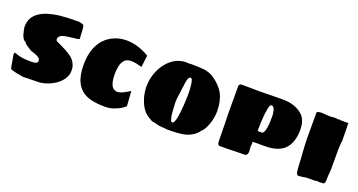

<svg xmlns="http://www.w3.org/2000/svg" viewBox="-40 -1151 3202 1716"><g transform="rotate(20 1560.5 -293.0)"><path d="M174 20 151 16Q118 11 96 4Q84 3 75 -3Q67 -6 65 -11L43 -135V-140Q43 -147 44.5 -150.5Q46 -154 51 -155Q116 -130 179 -130Q199 -130 210 -129Q248 -129 265 -139Q274 -145 274 -156Q274 -172 264 -182.5Q254 -193 235 -201L203 -213Q189 -216 171 -224Q171 -225 170 -225.5Q169 -226 168 -228Q164 -229 151 -238L145 -241Q147 -241 147 -242Q147 -243 144 -244Q141 -246 132.5 -250.5Q124 -255 118 -261Q109 -266 109 -273V-278Q84 -278 66 -330Q51 -383 51 -405Q51 -498 131 -548Q196 -589 310 -603Q384 -611 494 -611Q508 -606 516 -605Q534 -604 540 -593Q543 -588 545 -573Q548 -557 551 -480Q553 -478 553 -474Q553 -466 531 -461Q507 -458 500 -458L477 -455Q438 -450 426 -448Q385 -441 369 -423Q359 -411 359 -398Q359 -391 361 -387Q363 -383 371 -378Q380 -373 423 -353Q469 -333 515 -301Q554 -274 571 -229Q580 -210 580 -179Q580 -151 573 -131Q547 -65 475 -23Q441 -3 404 8.5Q367 20 333 20L186 23Z M828 8Q752 -13 710 -73Q663 -140 663 -268Q663 -346 684 -408.5Q705 -471 745 -514Q785 -556 838 -578Q891 -600 953 -600Q1057 -600 1169 -535L1156 -423L1133 -428Q1129 -429 1102 -435Q1075 -441 1053 -441Q1006 -441 983 -409Q953 -369 953 -280Q953 -207 974 -170Q994 -139 1028 -139Q1052 -139 1084 -155Q1115 -170 1144 -190L1154 -48Q1119 -15 1068 4Q1022 24 973 24Q885 24 828 8Z M1545 23Q1538 21 1523 21Q1485 21 1429 4H1422Q1415 4 1407 0Q1405 -2 1402 -3.5Q1399 -5 1395 -8L1374 -20Q1344 -37 1321 -67.5Q1298 -98 1284 -135Q1257 -203 1257 -274Q1257 -353 1289 -426Q1323 -503 1380 -548Q1443 -598 1520 -598Q1544 -598 1557 -596Q1557 -598 1560 -598H1563Q1633 -598 1688 -593Q1735 -586 1775 -564Q1855 -511 1890 -448Q1927 -378 1927 -283Q1927 -188 1882 -105L1872 -89Q1868 -83 1867 -83L1864 -78L1857 -74Q1814 -10 1727 13Q1669 25 1567 25Q1559 25 1545 23ZM1598 -61Q1610 -79 1618 -131Q1619 -140 1623 -171Q1627 -202 1628 -229Q1632 -297 1632 -313V-336V-344Q1632 -380 1629 -406Q1626 -447 1617 -471Q1608 -483 1603 -483Q1593 -483 1584 -468Q1575 -453 1570 -413L1549 -253V-233V-220Q1552 -178 1552 -165L1554 -141L1557 -109Q1557 -101 1559 -95L1570 -58Q1571 -54 1575.5 -52Q1580 -50 1584 -50Q1593 -50 1598 -61Z M2035 -15Q2032 -25 2032 -51Q2032 -128 2030 -185Q2027 -272 2027 -366V-558Q2027 -566 2034.5 -573Q2042 -580 2050 -580Q2122 -580 2150 -579L2223 -578Q2253 -578 2323 -580Q2359 -581 2442 -581Q2503 -581 2547 -566Q2603 -548 2642 -508Q2682 -460 2682 -381Q2682 -251 2615 -189Q2554 -134 2438 -134H2319Q2319 -104 2317 -98Q2317 -91 2316 -88Q2315 -85 2315 -84Q2315 -81 2317 -78V-64L2319 -51V-44Q2319 -17 2307 -6Q2302 -2 2292.5 -1Q2283 0 2272 0H2218L2190 1Q2148 3 2122 3H2055Q2040 3 2035 -15ZM2367 -239Q2383 -239 2393 -273Q2400 -296 2404 -344Q2405 -368 2405 -400V-409Q2405 -431 2400 -451Q2395 -481 2383 -491Q2376 -498 2367 -498Q2359 -498 2353 -488Q2342 -467 2337 -418Q2332 -390 2332 -370Q2327 -324 2327 -241Q2327 -241 2328.5 -240.5Q2330 -240 2332 -240Q2333 -239 2343 -239Z M2783 -23Q2780 -38 2780 -50Q2780 -66 2779 -70Q2778 -99 2774 -162L2771 -200Q2765 -288 2765 -330V-573Q2765 -581 2783 -585Q2793 -588 2811 -588Q2823 -588 2837 -586.5Q2851 -585 2858 -585Q2873 -583 2905 -583L2909 -586H2953Q2956 -583 2960 -583H2964Q2965 -584 2969 -584Q2971 -585 2975 -585Q2976 -586 2977 -586Q2978 -586 2978 -586Q2981 -586 2985 -584.5Q2989 -583 2991 -583H3065L3068 -411Q3068 -410 3066.5 -404.5Q3065 -399 3064 -390Q3061 -354 3061 -333V-138L3058 -100Q3055 -75 3056 -59Q3056 -38 3054.5 -25.5Q3053 -13 3048 -6Q3042 1 3029 1L3028 0L3025 -1Q3023 -1 3023 0H3018Q3012 2 3011 3Q3006 3 2988 0L2974 -1Q2969 -1 2968 3H2893H2879L2853 8L2829 11L2806 13Q2788 13 2783 -23Z"/></g></svg>

Font: Sigmar One
Style: Regular
Weight: 400
Designer: Vernon Adams
Foundry: Vernon Adams
Version: Version 2.000